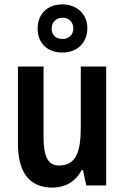

<svg xmlns="http://www.w3.org/2000/svg" viewBox="-20 -847 570 877"><path d="M265 -607C333 -607 379 -652 379 -718C379 -783 331 -827 265 -827C196 -827 152 -783 152 -716C152 -650 196 -607 265 -607ZM266 -669C233 -669 216 -688 216 -717C216 -746 237 -766 266 -766C295 -766 315 -746 315 -717C315 -688 294 -669 266 -669ZM465 -543H349V-267C349 -152 327 -91 249 -91C200 -91 179 -132 179 -217V-543H62V-189C62 -61 114 10 219 10C277 10 325 -17 353 -70H359L374 0H465Z"/></svg>

Font: Noto Sans Khmer Condensed SemiBold
Style: Regular
Weight: 600
Width: 3
Designer: Danh Hong and the Monotype Design Team
Foundry: Monotype Imaging Inc.
Version: Version 2.004